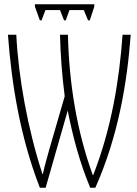

<svg xmlns="http://www.w3.org/2000/svg" viewBox="-20 -876 641 896"><path d="M420 -856H143V-845L166 -781H174L192 -829H260L279 -781H287L304 -829H371L391 -781H399L420 -845ZM166 0H193L296 -360C320 -238 351 -120 401 0H425C531 -239 573 -485 590 -714H552C537 -503 500 -276 415 -59H413C338 -265 302 -490 297 -714H260C262 -624 270 -517 282 -427L209 -175C199 -139 187 -97 180 -64H178C109 -276 66 -515 56 -714H17C34 -487 73 -239 166 0Z"/></svg>

Font: Noto Sans ExtraCondensed ExtraLight
Style: Regular
Weight: 200
Width: 2
Designer: Monotype Design Team
Foundry: Monotype Imaging Inc.
Version: Version 2.013